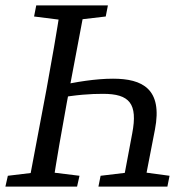

<svg xmlns="http://www.w3.org/2000/svg" viewBox="-22 -690 675 710"><path d="M430 0H510L551 -211C580 -361 505 -399 396 -399C332 -399 257 -387 192 -372L184 -326C262 -340 313 -343 359 -343C457 -343 488 -307 467 -197L430 0ZM-2 0H263L272 -40L150 -55H131L7 -40L-2 0ZM82 0H172C188 -103 206 -207 225 -310L293 -670H203C187 -567 169 -463 150 -360L82 0ZM104 -629 223 -614H241L369 -629L377 -670H112L104 -629ZM342 0H597L605 -40L494 -55H475L350 -40L342 0Z"/></svg>

Font: Source Serif 4 Variable
Style: Italic
Weight: 400
Italic angle: -12°
Designer: Frank Grießhammer
Foundry: Adobe Systems Incorporated
Version: Version 4.004;hotconv 1.0.116;makeotfexe 2.5.65601